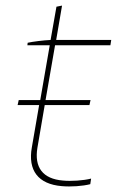

<svg xmlns="http://www.w3.org/2000/svg" viewBox="-20 -663 433 687"><path d="M201 3C234 6 276 3 303 -4L306 -24C279 -17 234 -14 205 -17C133 -23 102 -64 114 -135L140 -287H300L304 -305H143L177 -501H375L378 -520H181L202 -643L182 -639L161 -520C136 -519 97 -514 79 -510L78 -501H158L124 -305H47L43 -287H120L94 -136C79 -53 117 -4 201 3Z"/></svg>

Font: Fixel Display 20240404 Thin
Style: Italic
Weight: 100
Italic angle: -10°
Designer: AlfaBravo + MacPaw
Foundry: Kyrylo Tkachov, Marchela Mozhyna, Serhii Makarenko, Maria Weinstein, Zakhar Kryvoshyya
Version: Version 1.211;Glyphs 3.2 (3225)